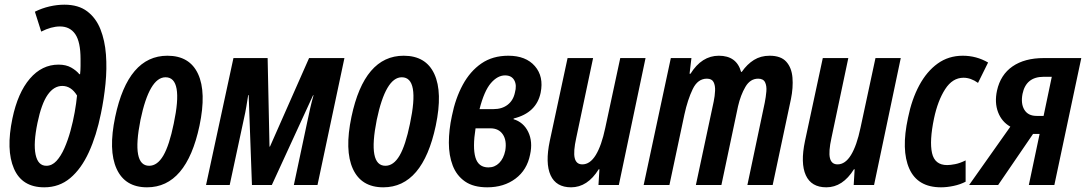

<svg xmlns="http://www.w3.org/2000/svg" viewBox="-20 -790 4638 820"><path d="M169 10Q74 10 39.5 -70Q5 -150 33 -284Q56 -394 107.5 -454Q159 -514 230 -514Q262 -514 284 -501.5Q306 -489 319 -473H322Q324 -491 324 -508.5Q324 -526 324 -538Q324 -611 301.5 -644Q279 -677 236 -677Q199 -677 156 -655L129 -740Q159 -755 191.5 -762.5Q224 -770 255 -770Q315 -770 352.5 -741.5Q390 -713 409 -665Q428 -617 432.5 -557Q437 -497 430.5 -432Q424 -367 411 -305Q392 -211 359.5 -140Q327 -69 280 -29.5Q233 10 169 10ZM178 -82Q202 -82 221 -102.5Q240 -123 255 -157Q270 -191 281 -231Q292 -271 299 -310.5Q306 -350 309 -382Q284 -423 246 -423Q210 -423 183.5 -385Q157 -347 140 -265Q122 -178 132 -130Q142 -82 178 -82Z M608 10Q514 10 478 -69Q442 -148 472 -291Q527 -552 695 -552Q790 -552 826 -474Q862 -396 832 -253Q776 10 608 10ZM617 -82Q652 -82 677.5 -125.5Q703 -169 722 -262Q764 -460 687 -460Q618 -460 580 -278Q541 -82 617 -82Z M860 0 977 -542H1123L1131 -164H1133L1300 -542H1451L1336 0H1235L1293 -273Q1299 -302 1305 -328.5Q1311 -355 1319 -383H1317L1141 0H1056L1042 -384H1040Q1036 -359 1032 -334.5Q1028 -310 1022 -284L961 0Z M1617 10Q1523 10 1487 -69Q1451 -148 1481 -291Q1536 -552 1704 -552Q1799 -552 1835 -474Q1871 -396 1841 -253Q1785 10 1617 10ZM1626 -82Q1661 -82 1686.5 -125.5Q1712 -169 1731 -262Q1773 -460 1696 -460Q1627 -460 1589 -278Q1550 -82 1626 -82Z M2061 10Q2002 10 1966 -15Q1930 -40 1913.5 -83Q1897 -126 1897 -180.5Q1897 -235 1910 -295Q1925 -370 1956.5 -428Q1988 -486 2036 -519Q2084 -552 2151 -552Q2226 -552 2264.5 -507.5Q2303 -463 2289 -394Q2271 -308 2174 -284L2173 -281Q2216 -268 2236 -226.5Q2256 -185 2244 -130Q2231 -64 2181.5 -27Q2132 10 2061 10ZM2137 -468Q2105 -468 2076.5 -435Q2048 -402 2028 -324H2088Q2124 -324 2148 -342.5Q2172 -361 2179 -394Q2188 -426 2176.5 -447Q2165 -468 2137 -468ZM2066 -75Q2093 -75 2112 -94Q2131 -113 2138 -147Q2145 -190 2127.5 -216Q2110 -242 2074 -242H2011Q1998 -160 2010.5 -117.5Q2023 -75 2066 -75Z M2419 10Q2355 10 2331.5 -41.5Q2308 -93 2328 -188L2404 -542H2513L2441 -201Q2428 -142 2434.5 -115Q2441 -88 2467 -88Q2500 -88 2524.5 -128Q2549 -168 2565 -244L2629 -542H2737L2623 0H2536L2540 -67H2537Q2489 10 2419 10Z M2729 0 2845 -542H2933L2925 -475H2929Q2977 -552 3050 -552Q3126 -552 3145 -483H3148Q3171 -516 3200 -534Q3229 -552 3267 -552Q3315 -552 3338 -526.5Q3361 -501 3364.5 -458.5Q3368 -416 3358 -367L3280 0H3172L3246 -351Q3251 -376 3253 -399.5Q3255 -423 3247.5 -438.5Q3240 -454 3218 -454Q3184 -454 3163.5 -419Q3143 -384 3132 -336L3061 0H2952L3028 -356Q3033 -380 3034 -402.5Q3035 -425 3027.5 -439.5Q3020 -454 2999 -454Q2960 -454 2938.5 -409.5Q2917 -365 2903 -301L2839 0Z M3509 10Q3445 10 3421.5 -41.5Q3398 -93 3418 -188L3494 -542H3603L3531 -201Q3518 -142 3524.5 -115Q3531 -88 3557 -88Q3590 -88 3614.5 -128Q3639 -168 3655 -244L3719 -542H3827L3713 0H3626L3630 -67H3627Q3579 10 3509 10Z M3999 10Q3899 10 3863.5 -69.5Q3828 -149 3858 -287Q3874 -366 3906 -425.5Q3938 -485 3984.5 -518.5Q4031 -552 4092 -552Q4150 -552 4200 -523L4157 -436Q4126 -458 4095 -458Q4048 -458 4016.5 -409Q3985 -360 3969 -284Q3949 -188 3960.5 -136.5Q3972 -85 4025 -85Q4039 -85 4059.5 -89Q4080 -93 4104 -105V-14Q4081 -2 4052.5 4Q4024 10 3999 10Z M4119 0 4295 -249Q4258 -270 4242.5 -311Q4227 -352 4238 -403Q4253 -471 4304.5 -506.5Q4356 -542 4438 -542H4598L4483 0H4374L4420 -218H4392L4243 0ZM4407 -295H4437L4472 -462H4437Q4362 -462 4347 -389Q4339 -347 4355 -321Q4371 -295 4407 -295Z"/></svg>

Font: Noto Sans ExtraCondensed SemiBold
Style: Italic
Weight: 600
Width: 2
Italic angle: -12°
Designer: Monotype Design Team
Foundry: Monotype Imaging Inc.
Version: Version 2.013; ttfautohint (v1.8.4.7-5d5b)